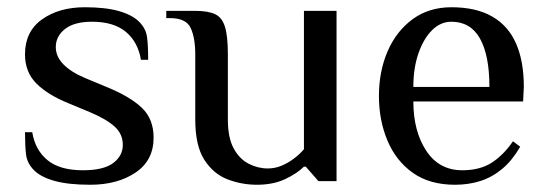

<svg xmlns="http://www.w3.org/2000/svg" viewBox="-20 -500 1509 530"><path d="M229 10Q169 10 131 -0.5Q93 -11 74 -30Q55 -49 52 -73Q49 -97 49 -135H69Q77 -86 111 -58Q145 -30 209 -30Q266 -30 292.5 -50Q319 -70 319 -100Q319 -130 296.5 -150.5Q274 -171 229 -190L169 -215Q112 -238 80.5 -269.5Q49 -301 49 -350Q49 -413 96 -446.5Q143 -480 214 -480Q271 -480 308 -469.5Q345 -459 364 -440Q383 -421 386 -397Q389 -373 389 -335H369Q361 -384 327.5 -412Q294 -440 234 -440Q185 -440 159.5 -420Q134 -400 134 -370Q134 -344 155 -322.5Q176 -301 214 -285L274 -260Q338 -234 371 -203Q404 -172 404 -120Q404 -57 354 -23.5Q304 10 229 10Z M689 10Q647 10 608 -5Q569 -20 544 -59Q519 -98 519 -170V-350Q519 -395 506.5 -422.5Q494 -450 449 -450H439V-470H519Q554 -470 573.5 -461Q593 -452 601 -426Q609 -400 609 -350V-170Q609 -120 625 -90.5Q641 -61 666.5 -48Q692 -35 719 -35Q739 -35 757 -42.5Q775 -50 791 -62Q807 -74 819 -88V-470H909V0H859L824 -40H819Q800 -21 767 -5.5Q734 10 689 10Z M1236 10Q1166 10 1119.5 -23Q1073 -56 1049.5 -112Q1026 -168 1026 -235Q1026 -303 1050 -358.5Q1074 -414 1119 -447Q1164 -480 1226 -480Q1294 -480 1338.5 -454.5Q1383 -429 1404.5 -380Q1426 -331 1426 -260L1424 -220H1121Q1121 -138 1156.5 -84Q1192 -30 1256 -30Q1305 -30 1337.5 -51Q1370 -72 1396 -110L1416 -95Q1394 -57 1366.5 -34Q1339 -11 1306.5 -0.5Q1274 10 1236 10ZM1121 -260H1331Q1331 -347 1305 -393.5Q1279 -440 1226 -440Q1196 -440 1172.5 -416.5Q1149 -393 1135 -352.5Q1121 -312 1121 -260Z"/></svg>

Font: El Messiri
Style: Regular
Weight: 400
Designer: Mohamed Gaber
Foundry: Kief Type Foundry
Version: Version 2.020